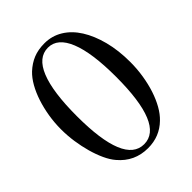

<svg xmlns="http://www.w3.org/2000/svg" viewBox="-199 -780 898 898"><g transform="rotate(-45 250.0 -331.0)"><path d="M254 -676Q303 -676 344 -651Q385 -626 414 -580Q443 -534 459.5 -470.5Q476 -407 476 -330Q476 -285 469 -241Q462 -197 449.5 -159Q437 -121 419.5 -90Q402 -59 380 -38Q327 14 250 14Q161 14 104 -54Q86 -75 71.5 -106.5Q57 -138 46.5 -175.5Q36 -213 30 -254Q24 -295 24 -336Q24 -380 31 -422.5Q38 -465 50.5 -503Q63 -541 80.5 -572Q98 -603 120 -624Q148 -650 180 -663Q212 -676 254 -676ZM251 -650Q186 -650 153 -568.5Q120 -487 120 -327Q120 -170 152.5 -91Q185 -12 250 -12Q380 -12 380 -328Q380 -486 347 -568Q314 -650 251 -650Z"/></g></svg>

Font: Klingon pIqaD HaSta
Style: Regular
Weight: 400
Width: 0
Designer: Mike Neff (qa'vaj)
Foundry: Mike Neff and Michael Everson
Version: Version 2.003